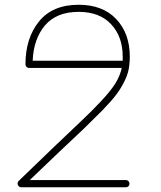

<svg xmlns="http://www.w3.org/2000/svg" viewBox="-20 -771 677 806"><path d="M55.2 5.4C57.6 11.7 62.5 14.6 68.8 15.1H507.8C529.3 15.1 528.3 -15.1 507.8 -15.1H105L227.5 -132.3L331.1 -230L408.7 -306.6C435.5 -334.5 456.1 -357.4 469.7 -376C483.4 -394.5 495.1 -414.1 504.9 -435.1C515.1 -456.1 521 -477.5 522.9 -499V-500C524.4 -511.2 524.9 -522.5 524.9 -533.2C524.9 -598.1 505.9 -650.9 467.8 -690.9C430.2 -731 377.4 -751 310.1 -751C236.8 -751 181.2 -727.5 143.6 -680.7C106 -634.3 86.9 -574.2 86.9 -501C86.9 -493.2 92.8 -485.8 102.1 -485.8H491.2C486.3 -463.9 477.5 -442.4 464.4 -420.9C451.2 -399.9 431.2 -375 404.3 -346.2C377.4 -317.4 349.6 -290 321.8 -263.7L202.6 -150.4L58.1 -11.2C55.2 -7.8 53.7 -4.4 53.7 -1C53.7 1 54.2 2.9 55.2 5.4ZM117.2 -516.1C119.6 -577.1 137.2 -627 168.9 -664.6C201.2 -702.1 248 -721.2 310.1 -721.2C369.1 -721.2 415 -703.6 446.8 -668.9C479 -634.3 495.1 -589.4 495.1 -533.2V-516.1Z"/></svg>

Font: Nemoy
Style: Light
Weight: 300
Designer: BSozoo
Foundry: BSozoo
Version: Version 001.000